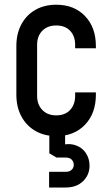

<svg xmlns="http://www.w3.org/2000/svg" viewBox="-20 -578 470 833"><path d="M224 12.5Q172.5 12.5 133.5 -10Q94.5 -32.5 72.8 -73Q51 -113.5 51 -167V-378.5Q51 -432 72.8 -472.5Q94.5 -513 133.5 -535.2Q172.5 -557.5 224 -557.5Q302 -557.5 349 -508.2Q396 -459 396 -378.5V-368.5H306V-383.5Q306 -421.5 284.2 -444.5Q262.5 -467.5 224 -467.5Q186 -467.5 163.5 -444.5Q141 -421.5 141 -383.5V-162Q141 -124.5 163.5 -101Q186 -77.5 224 -77.5Q262.5 -77.5 284.2 -101Q306 -124.5 306 -162V-177H396V-167Q396 -86.5 349 -37Q302 12.5 224 12.5ZM193 235.5V167.5H265.5Q281 167.5 290.5 159Q300 150.5 300 137Q300 123 290.5 114.2Q281 105.5 265.5 105.5H225L194 87V-19.5H262.5V69.5L227 57.5Q270.5 41.5 302.2 50.5Q334 59.5 351.2 84.2Q368.5 109 368.5 140.5Q368.5 181 340.2 208.2Q312 235.5 265.5 235.5Z"/></svg>

Font: Mohave Medium
Style: Regular
Weight: 500
Designer: Gumpita Rahayu
Foundry: Tokotype
Version: Version 2.003